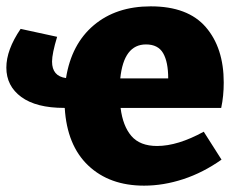

<svg xmlns="http://www.w3.org/2000/svg" viewBox="-20 -571 750 605"><path d="M622 -156 678 -68Q620 -27 557.5 -6.5Q495 14 434 14Q325 14 258 -49.5Q191 -113 184 -231H182Q94 -231 47 -265.5Q0 -300 0 -358Q0 -414 45 -480L160 -455Q144 -402 144 -377Q144 -331 188 -325Q205 -432 275.5 -491.5Q346 -551 455 -551Q572 -551 628.5 -485.5Q685 -420 685 -311Q685 -268 677 -231H360Q367 -174 394 -142.5Q421 -111 475 -111Q540 -111 622 -156ZM359 -324H510Q510 -376 494 -403.5Q478 -431 440 -431Q370 -431 359 -324Z"/></svg>

Font: Bitter Pro ExtraBold
Style: Regular
Weight: 800
Designer: Sol Matas, and Bitter project Authors
Foundry: Sol Matas
Version: Version 1.010